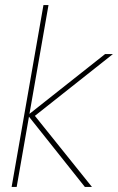

<svg xmlns="http://www.w3.org/2000/svg" viewBox="-20 -740 467 760"><path d="M316 0 90 -284 396 -526H427L115 -279L116 -284L344 0ZM26 0 152 -720H172L46 0Z"/></svg>

Font: DM Sans 9pt Thin
Style: Italic
Weight: 250
Italic angle: -10°
Version: Version 4.004;gftools[0.9.30]